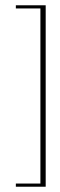

<svg xmlns="http://www.w3.org/2000/svg" viewBox="-20 -650 229 727"><path d="M40 45H133V-618H40V-630H153V57H40Z"/></svg>

Font: Smooch Sans Thin Thin
Style: Regular
Weight: 250
Version: Version 1.010